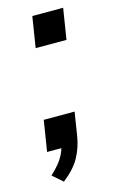

<svg xmlns="http://www.w3.org/2000/svg" viewBox="-102 -548 440 716"><g transform="rotate(-15 118.5 -190.5)"><path d="M80 -385 99 -504H218L199 -385ZM53 123 14 89Q41 64 55.5 43Q70 22 76 0H21L40 -119H159L145 -30Q138 15 117.5 52Q97 89 53 123Z"/></g></svg>

Font: Winston Medium
Style: Italic
Weight: 500
Italic angle: -9°
Designer: Original fonts by Vernon Adams / Changes by Cristiano Sobral
Foundry: Original fonts by Vernon Adams / Changes by Cristiano Sobral
Version: Version 2.503;July 17, 2020;FontCreator 13.0.0.2655 64-bit